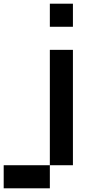

<svg xmlns="http://www.w3.org/2000/svg" viewBox="-20 -895 540 1040"><path d="M0 125V0H250V125ZM250 0V-625H375V0ZM250 -750V-875H375V-750Z"/></svg>

Font: GalmuriMono7 Regular
Style: Regular
Weight: 400
Designer: Lee Minseo (quiple)
Version: Version 2.399;hotconv 1.1.1;makeotfexe 2.6.0 DEVELOPMENT